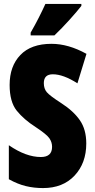

<svg xmlns="http://www.w3.org/2000/svg" viewBox="-20 -947 483 977"><path d="M211 -927Q196 -894 177.5 -857.5Q159 -821 136 -781V-767H257Q294 -802 334 -846.5Q374 -891 394 -917V-927ZM292 -422Q233 -460 218 -478Q203 -496 203 -524Q203 -569 249 -569Q302 -569 374 -523L420 -673Q328 -724 242 -724Q138 -724 83.5 -667Q29 -610 29 -515Q29 -429 65 -384Q101 -339 162 -300Q218 -263 231.5 -243Q245 -223 245 -200Q245 -148 188 -148Q112 -148 25 -208V-35Q70 -10 111.5 0Q153 10 199 10Q300 10 359.5 -53.5Q419 -117 419 -217Q419 -288 386.5 -335Q354 -382 292 -422Z"/></svg>

Font: Noto Sans Display Condensed Black
Style: Regular
Weight: 900
Width: 3
Designer: Monotype Design team
Foundry: Monotype Imaging Inc.
Version: 1.000